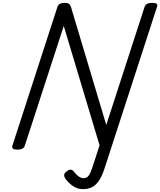

<svg xmlns="http://www.w3.org/2000/svg" viewBox="-20 -1035 1123 1346"><path d="M718 130Q697 198 673 232.5Q649 267 621.5 279Q594 291 559 291Q527 291 496 272Q465 253 440 220Q430 205 429.5 192.5Q429 180 448 166Q463 154 475.5 154.5Q488 155 497 167Q511 184 522.5 194.5Q534 205 544.5 209.5Q555 214 566 214Q583 214 594.5 204Q606 194 615.5 171Q625 148 637 110L678 -16L427 -853L154 -14Q150 0 137 7Q124 14 102 14Q58 14 67 -14L383 -988Q388 -1002 401 -1008.5Q414 -1015 435 -1015Q453 -1015 462.5 -1008.5Q472 -1002 477 -988L725 -159L994 -988Q999 -1002 1012 -1008.5Q1025 -1015 1046 -1015Q1092 -1015 1081 -988Z"/></svg>

Font: Playwrite US Trad
Style: Regular
Weight: 400
Designer: Veronika Burian, José Scaglione
Foundry: TypeTogether
Version: Version 1.002